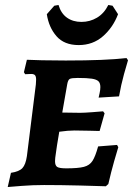

<svg xmlns="http://www.w3.org/2000/svg" viewBox="-20 -743 534 771"><path d="M246 -67Q294 -67 317 -73Q340 -79 351.5 -97Q363 -115 374 -155L450 -161L455 -152Q451 -140 438.5 -96Q426 -52 415 -4L405 5Q381 4 301.5 2Q222 0 157 0Q111 0 67 3.5Q23 7 11 8L24 -49Q57 -54 70 -68Q83 -82 88 -116L124 -404Q125 -412 125 -423Q125 -436 120.5 -441Q116 -446 105 -446L81 -445L76 -453L88 -503Q104 -502 148.5 -501Q193 -500 244 -500Q406 -500 488 -510L494 -501Q490 -489 478 -445.5Q466 -402 458 -356L376 -351Q377 -355 380 -369Q383 -383 383 -393Q383 -409 375.5 -416.5Q368 -424 349 -427Q330 -430 292 -430Q267 -430 260 -426Q253 -422 250 -405L230 -291L302 -290Q318 -290 350.5 -292.5Q383 -295 394 -296L400 -288L380 -217Q370 -217 340.5 -218Q311 -219 279 -219Q253 -219 218 -214L209 -160Q208 -150 204.5 -128.5Q201 -107 201 -96Q201 -78 210 -72.5Q219 -67 246 -67ZM415 -723 432 -720 454 -686Q434 -633 393.5 -597.5Q353 -562 296 -562Q238 -562 207 -597.5Q176 -633 168 -686L198 -720L215 -723Q225 -689 249 -672Q273 -655 307 -655Q341 -655 369.5 -672Q398 -689 415 -723Z"/></svg>

Font: Alegreya SC
Style: Bold Italic
Weight: 700
Italic angle: -7°
Designer: Juan Pablo del Peral
Foundry: Huerta Tipografica
Version: Version 2.007; ttfautohint (v1.6)